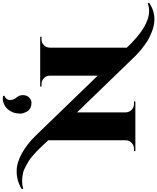

<svg xmlns="http://www.w3.org/2000/svg" viewBox="-122 -988 1155 1412"><g transform="rotate(90 456.0 -282.5)"><path d="M1142 135Q1081 173 1010 173Q948 173 881 136Q812 99 746 31L307 -423V-71Q307 -45 325 -27.5Q343 -10 368 -10H387V0H21V-10H40Q65 -10 83 -27.5Q101 -45 101 -71V-637Q-53 -801 -169 -801Q-198 -801 -225 -791L-230 -800Q-174 -840 -109 -840Q-66 -840 -21.5 -823.5Q23 -807 56 -786Q118 -745 166 -696L577 -271V-629Q576 -655 558 -672.5Q540 -690 515 -690H496V-700H862V-690H844Q819 -690 801 -672.5Q783 -655 782 -630V-59L800 -40Q800 -40 823.5 -15Q847 10 855.5 18Q864 26 890 49.5Q916 73 932 82.5Q948 92 976 107.5Q1004 123 1027 127Q1053 133 1082 133Q1111 133 1138 125ZM454 264Q486 250 486 222.5Q486 195 468 174.5Q450 154 450 128Q450 93 474 76Q490 64 504 64Q556 64 575 105Q586 128 586 144Q586 160 582.5 180.5Q579 201 562.5 226.5Q546 252 521.5 263.5Q497 275 482 275Q467 275 457 273Z"/></g></svg>

Font: Cinzel Decorative Black
Style: Regular
Weight: 900
Designer: Natanael Gama
Version: Version 1.002;PS 001.002;hotconv 1.0.56;makeotf.lib2.0.21325